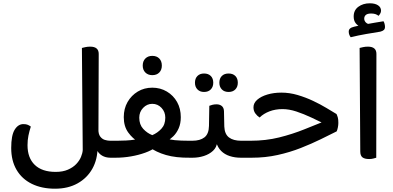

<svg xmlns="http://www.w3.org/2000/svg" viewBox="-20 -957 2384 1165"><path d="M650 0Q621 0 599 -13Q577 -26 564 -53.5Q551 -81 548 -123L577 -171Q577 -143 588.5 -128Q600 -113 616.5 -108Q633 -103 649 -103H669V0ZM572 -63Q572 10 540.5 66.5Q509 123 451 155.5Q393 188 314 188Q233 188 173 158.5Q113 129 80.5 73.5Q48 18 48 -59Q48 -136 69 -170Q90 -204 122 -204Q139 -204 149 -199.5Q159 -195 167 -189Q158 -161 152.5 -134Q147 -107 147 -76Q147 1 191 43.5Q235 86 318 86Q361 86 392 72.5Q423 59 442.5 38.5Q462 18 471.5 -5Q481 -28 482 -47L477 -666Q484 -668 498 -671Q512 -674 527 -674Q579 -674 579 -630L577 -76ZM669 0V-103Q674 -94 677.5 -81.5Q681 -69 681 -52Q681 -34 677.5 -21Q674 -8 669 0Z M1133 0Q1047 1 987 -16.5Q927 -34 885 -65H927Q901 -45 861 -30.5Q821 -16 774.5 -8Q728 0 682 0H653V-103H691Q717 -103 745.5 -104.5Q774 -106 799.5 -110Q825 -114 839 -120L817 -99Q786 -115 758.5 -152.5Q731 -190 731 -246Q731 -298 754 -338Q777 -378 816 -401.5Q855 -425 904 -425Q953 -425 992.5 -401.5Q1032 -378 1054.5 -338Q1077 -298 1077 -246Q1077 -207 1064 -178Q1051 -149 1031.5 -130Q1012 -111 992 -100L966 -121Q1006 -110 1041 -106.5Q1076 -103 1127 -103H1152V0ZM904 -137Q935 -150 959 -175.5Q983 -201 983 -243Q983 -278 960 -302.5Q937 -327 904 -327Q872 -327 848.5 -302.5Q825 -278 825 -243Q825 -201 849 -175Q873 -149 904 -137ZM1152 0V-103Q1157 -94 1160.5 -81.5Q1164 -69 1164 -52Q1164 -34 1160 -21Q1156 -8 1152 0ZM904 -501Q878 -501 862 -517Q846 -533 846 -559Q846 -586 862 -602Q878 -618 904 -618Q931 -618 946.5 -602Q962 -586 962 -559Q962 -533 946.5 -517Q931 -501 904 -501Z M1128 0V-103H1147Q1194 -103 1220.5 -123.5Q1247 -144 1248 -193L1250 -315Q1257 -318 1268.5 -321Q1280 -324 1294 -324Q1313 -324 1325.5 -314Q1338 -304 1339 -283L1341 -189Q1343 -143 1369.5 -123Q1396 -103 1443 -103H1460V0H1441Q1405 0 1374 -10Q1343 -20 1322 -41Q1301 -62 1292 -94L1298 -95Q1295 -63 1272.5 -42Q1250 -21 1217 -10.5Q1184 0 1149 0ZM1460 0V-103Q1466 -94 1469.5 -81.5Q1473 -69 1473 -52Q1473 -34 1469 -21Q1465 -8 1460 0ZM1218 -399Q1193 -399 1178 -414.5Q1163 -430 1163 -455Q1163 -481 1178 -496Q1193 -511 1218 -511Q1244 -511 1259 -496Q1274 -481 1274 -455Q1274 -430 1259 -414.5Q1244 -399 1218 -399ZM1367 -399Q1341 -399 1326 -414.5Q1311 -430 1311 -455Q1311 -481 1326 -496Q1341 -511 1367 -511Q1393 -511 1408 -496Q1423 -481 1423 -455Q1423 -430 1408 -414.5Q1393 -399 1367 -399Z M1963 -227 1969 -196Q1918 -221 1870 -243.5Q1822 -266 1778 -280.5Q1734 -295 1694 -295Q1651 -295 1615.5 -281.5Q1580 -268 1555 -244Q1541 -253 1529.5 -268.5Q1518 -284 1518 -306Q1518 -332 1541 -352Q1564 -372 1602.5 -383.5Q1641 -395 1687 -395Q1737 -395 1786 -380.5Q1835 -366 1879.5 -345Q1924 -324 1960.5 -302Q1997 -280 2022 -265Q2027 -254 2030 -243Q2033 -232 2033 -211Q2033 -198 2030 -183.5Q2027 -169 2023 -160Q1981 -139 1926 -112Q1871 -85 1805 -59Q1739 -33 1664.5 -16.5Q1590 0 1508 0H1444V-103H1500Q1593 -103 1673.5 -123Q1754 -143 1826 -172Q1898 -201 1963 -227Z M2220 8Q2192 8 2179 -2.5Q2166 -13 2166 -38L2162 -666Q2169 -668 2183 -671Q2197 -674 2212 -674Q2264 -674 2264 -630L2263 0Q2256 2 2245 5Q2234 8 2220 8ZM2224 -937Q2255 -937 2273.5 -925Q2292 -913 2292 -892Q2292 -883 2287 -874.5Q2282 -866 2277 -861Q2268 -868 2257.5 -871.5Q2247 -875 2232 -875Q2210 -875 2200 -866.5Q2190 -858 2190 -844Q2190 -831 2199.5 -821Q2209 -811 2229 -808L2167 -795Q2150 -801 2138 -816.5Q2126 -832 2126 -857Q2126 -895 2154.5 -916Q2183 -937 2224 -937ZM2307 -828Q2311 -822 2313.5 -812Q2316 -802 2316 -794Q2316 -782 2309.5 -775.5Q2303 -769 2288 -765Q2250 -759 2201 -750.5Q2152 -742 2108 -731Q2103 -737 2099.5 -746Q2096 -755 2096 -765Q2096 -777 2104 -784Q2112 -791 2129 -795Q2157 -802 2190.5 -808Q2224 -814 2255.5 -819.5Q2287 -825 2307 -828Z"/></svg>

Font: Baloo Bhaijaan 2 Medium
Style: Regular
Weight: 500
Designer: Sanskriti Dholi, Noopur Datye and Ek Type
Foundry: Ek Type
Version: Version 1.701